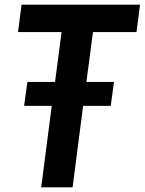

<svg xmlns="http://www.w3.org/2000/svg" viewBox="-20 -800 618 820"><path d="M290 0H156L201 -348H83L97 -450H215L243 -663H57L72 -780H578L563 -663H377L349 -450H467L453 -348H335Z"/></svg>

Font: Tanohe Sans SemiBold
Style: Italic
Weight: 600
Designer: Village Type and Design LLC & Cristiano Sobral
Foundry: Cooper Hewitt Smithsonian Design Museum
Version: Version 1.00;September 29, 2021;FontCreator 13.0.0.2655 64-b